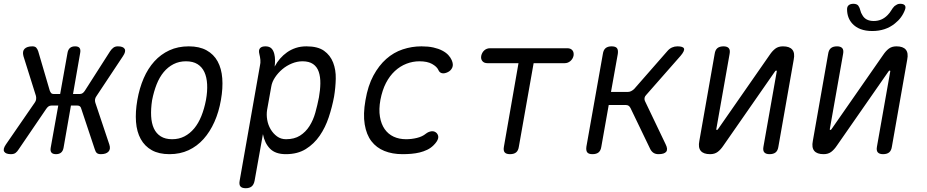

<svg xmlns="http://www.w3.org/2000/svg" viewBox="-78 -805 4898 1015"><path d="M21 -16Q13 -3 4 3.5Q-5 10 -20 10Q-47 10 -55.5 -3Q-64 -16 -47 -41L106 -263Q112 -271 113 -280.5Q114 -290 112 -298L46 -508Q39 -534 52 -547Q65 -560 93 -560Q107 -560 113.5 -553Q120 -546 124 -534L185 -326Q188 -318 192.5 -313Q197 -308 206 -308H240L279 -526Q282 -543 292 -551.5Q302 -560 319 -560Q336 -560 342.5 -551.5Q349 -543 346 -526L308 -308H343Q353 -308 359.5 -313Q366 -318 371 -326L504 -534Q512 -546 521.5 -553Q531 -560 545 -560Q573 -560 581 -546.5Q589 -533 572 -508L432 -297Q426 -289 424.5 -280Q423 -271 426 -262L500 -41Q508 -17 495.5 -3.5Q483 10 455 10Q441 10 434 4Q427 -2 423 -16L352 -229Q350 -238 345 -242.5Q340 -247 331 -247H297L258 -24Q255 -7 245 1.5Q235 10 218 10Q201 10 194 1.5Q187 -7 190 -24L230 -247H194Q185 -247 178.5 -242.5Q172 -238 166 -229Z M818 10Q762 10 724.5 -11Q687 -32 666 -70Q645 -108 641 -160.5Q637 -213 648 -276Q659 -339 681.5 -391Q704 -443 738 -480.5Q772 -518 817.5 -539Q863 -560 920 -560Q976 -560 1014 -539Q1052 -518 1072.5 -480.5Q1093 -443 1097 -391Q1101 -339 1090 -277Q1079 -213 1055.5 -160.5Q1032 -108 998 -70Q964 -32 919 -11Q874 10 818 10ZM832 -69Q868 -69 897 -84Q926 -99 948.5 -126Q971 -153 986.5 -191.5Q1002 -230 1011 -277Q1019 -322 1017 -359.5Q1015 -397 1002.5 -424Q990 -451 966 -466Q942 -481 905 -481Q869 -481 839.5 -466Q810 -451 787.5 -424Q765 -397 750 -359Q735 -321 726 -275Q719 -229 721 -191Q723 -153 735.5 -126Q748 -99 772 -84Q796 -69 832 -69Z M1374 -453Q1386 -476 1402.5 -495Q1419 -514 1439.5 -528.5Q1460 -543 1485.5 -551.5Q1511 -560 1542 -560Q1602 -560 1635 -536.5Q1668 -513 1683 -474.5Q1698 -436 1697 -389Q1696 -342 1688 -294Q1678 -240 1660 -185.5Q1642 -131 1612 -87.5Q1582 -44 1538.5 -17Q1495 10 1433 10Q1378 10 1349.5 -19Q1321 -48 1312 -96L1268 150Q1264 171 1252.5 180.5Q1241 190 1221 190Q1201 190 1193 180.5Q1185 171 1189 150L1296 -457Q1300 -473 1298.5 -488.5Q1297 -504 1293 -520Q1288 -540 1296.5 -550Q1305 -560 1325 -560Q1345 -560 1356 -550Q1367 -540 1372 -520Q1376 -504 1376 -487Q1376 -470 1374 -453ZM1521 -481Q1493 -481 1465 -469.5Q1437 -458 1414.5 -439Q1392 -420 1376 -396Q1360 -372 1356 -347L1334 -224Q1330 -199 1334.5 -172Q1339 -145 1352.5 -122Q1366 -99 1386.5 -84Q1407 -69 1434 -69Q1478 -69 1508 -88Q1538 -107 1558 -138.5Q1578 -170 1589 -209.5Q1600 -249 1608 -290Q1615 -329 1615.5 -364Q1616 -399 1607 -425.5Q1598 -452 1577 -466.5Q1556 -481 1521 -481Z M1854 -275Q1867 -352 1896 -405.5Q1925 -459 1964 -493.5Q2003 -528 2051 -544Q2099 -560 2150 -560Q2186 -560 2213 -554Q2240 -548 2260 -537.5Q2280 -527 2292 -514Q2304 -501 2310 -487Q2320 -464 2313 -448Q2306 -432 2290 -424Q2272 -415 2258.5 -418Q2245 -421 2239 -436Q2231 -453 2206 -467Q2181 -481 2139 -481Q2104 -481 2070.5 -468Q2037 -455 2009.5 -429.5Q1982 -404 1962.5 -366.5Q1943 -329 1933 -277Q1924 -227 1930.5 -188Q1937 -149 1955.5 -122.5Q1974 -96 2003 -82.5Q2032 -69 2069 -69Q2098 -69 2126.5 -76Q2155 -83 2173 -98Q2187 -109 2203 -111Q2219 -113 2231 -101Q2236 -95 2238 -88Q2240 -81 2238 -73Q2236 -65 2230 -56Q2224 -47 2214 -37Q2199 -22 2180 -13Q2161 -4 2140.5 1Q2120 6 2097 8Q2074 10 2050 10Q1996 10 1954 -7Q1912 -24 1885.5 -58.5Q1859 -93 1850 -147.5Q1841 -202 1854 -275Z M2663 -471H2499Q2481 -471 2472 -482Q2463 -493 2466 -510Q2470 -528 2482.5 -539Q2495 -550 2513 -550H2921Q2939 -550 2948 -539Q2957 -528 2954 -510Q2950 -493 2937 -482Q2924 -471 2907 -471H2743L2665 -30Q2662 -9 2650.5 0.5Q2639 10 2618 10Q2598 10 2590 0.5Q2582 -9 2586 -30Z M3054 10Q3034 10 3026.5 0.5Q3019 -9 3022 -30L3109 -520Q3112 -541 3123.5 -550.5Q3135 -560 3155 -560Q3176 -560 3183.5 -550.5Q3191 -541 3188 -520L3152 -319H3241Q3250 -319 3258 -323Q3266 -327 3274 -334L3450 -535Q3461 -548 3474.5 -554Q3488 -560 3503 -560Q3534 -560 3538 -548Q3542 -536 3520 -510L3338 -303Q3331 -296 3329.5 -288Q3328 -280 3331 -272L3441 -42Q3454 -16 3444 -3Q3434 10 3403 10Q3388 10 3377.5 3.5Q3367 -3 3360 -16L3255 -234Q3251 -242 3245 -246Q3239 -250 3229 -250H3140L3101 -30Q3098 -9 3086.5 0.5Q3075 10 3054 10Z M3619 -60 3700 -520Q3703 -541 3714.5 -550.5Q3726 -560 3747 -560Q3766 -560 3774.5 -550.5Q3783 -541 3779 -520L3709 -124Q3708 -121 3709 -119.5Q3710 -118 3712 -118Q3714 -118 3715.5 -119.5Q3717 -121 3719 -124L3991 -515Q4005 -536 4021 -548Q4037 -560 4061 -560Q4096 -560 4110.5 -542.5Q4125 -525 4118 -490L4037 -30Q4034 -9 4022.5 0.5Q4011 10 3990 10Q3971 10 3962.5 0.5Q3954 -9 3958 -30L4028 -426Q4029 -429 4028 -430.5Q4027 -432 4025 -432Q4023 -432 4021.5 -430.5Q4020 -429 4018 -426L3746 -35Q3732 -14 3716 -2Q3700 10 3676 10Q3641 10 3626.5 -7.5Q3612 -25 3619 -60Z M4219 -60 4300 -520Q4303 -541 4314.5 -550.5Q4326 -560 4347 -560Q4366 -560 4374.5 -550.5Q4383 -541 4379 -520L4309 -124Q4308 -121 4309 -119.5Q4310 -118 4312 -118Q4314 -118 4315.5 -119.5Q4317 -121 4319 -124L4591 -515Q4605 -536 4621 -548Q4637 -560 4661 -560Q4696 -560 4710.5 -542.5Q4725 -525 4718 -490L4637 -30Q4634 -9 4622.5 0.5Q4611 10 4590 10Q4571 10 4562.5 0.5Q4554 -9 4558 -30L4628 -426Q4629 -429 4628 -430.5Q4627 -432 4625 -432Q4623 -432 4621.5 -430.5Q4620 -429 4618 -426L4346 -35Q4332 -14 4316 -2Q4300 10 4276 10Q4241 10 4226.5 -7.5Q4212 -25 4219 -60ZM4400 -753Q4399 -769 4408 -777Q4417 -785 4434 -785Q4443 -785 4450 -782Q4457 -779 4460 -774Q4467 -764 4470 -750.5Q4473 -737 4481 -725Q4498 -694 4541 -694Q4584 -694 4614 -725Q4626 -737 4633.5 -750Q4641 -763 4651 -773Q4658 -778 4664.5 -781.5Q4671 -785 4681 -785Q4698 -785 4705 -777Q4712 -769 4706 -753Q4690 -710 4653 -681Q4604 -641 4533 -641Q4463 -641 4427 -681Q4401 -710 4400 -753Z"/></svg>

Font: Maple Mono Light
Style: Italic
Weight: 300
Italic angle: -10°
Monospace: yes
Designer: subframe7536
Version: Version 7.000